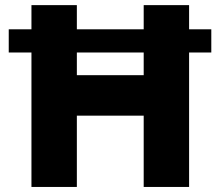

<svg xmlns="http://www.w3.org/2000/svg" viewBox="-20 -740 882 760"><path d="M14.6 -532.2V-624H816.4V-532.2ZM104.5 0V-719.7H284.2V-442.4H548.8V-719.7H728.5V0H548.8V-282.2H284.2V0Z"/></svg>

Font: Reddit Sans Black
Style: Regular
Weight: 900
Version: Version 1.014